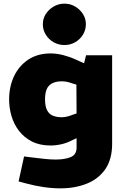

<svg xmlns="http://www.w3.org/2000/svg" viewBox="-20 -824 684 1053"><path d="M311 209Q267 209 219 202Q171 195 123 182L82 171L112 34L152 39Q186 43 220.5 47Q255 51 285 51Q336 51 368 37.5Q400 24 400 -14V-66L378 -56Q350 -41 319 -33.5Q288 -26 258 -26Q198 -26 155 -48Q112 -70 84 -106.5Q56 -143 43 -188Q30 -233 30 -278Q30 -349 57 -406Q84 -463 135 -497Q186 -531 258 -531Q291 -531 327.5 -521.5Q364 -512 394 -498L441 -477L452 -521H595V-36Q595 49 558 103Q521 157 456.5 183Q392 209 311 209ZM227 -279Q227 -243 237.5 -221Q248 -199 269 -190Q290 -181 319 -181Q332 -181 347 -184.5Q362 -188 377 -194L400 -202L399 -360L375 -367Q362 -372 348 -375Q334 -378 319 -378Q287 -378 266 -367Q245 -356 236 -334.5Q227 -313 227 -279ZM333 -577Q301 -577 274 -592.5Q247 -608 231 -634Q215 -660 215 -691Q215 -722 231 -747Q247 -772 274 -788Q301 -804 333 -804Q366 -804 392.5 -788Q419 -772 435 -747Q451 -722 451 -691Q451 -660 435 -634Q419 -608 392.5 -592.5Q366 -577 333 -577Z"/></svg>

Font: REM ExtraBold
Style: Regular
Weight: 800
Designer: Octavio Pardo
Foundry: Ashler Design
Version: Version 1.005;gftools[0.9.28]